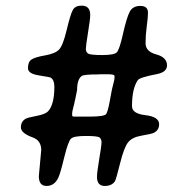

<svg xmlns="http://www.w3.org/2000/svg" viewBox="-20 -666 653 664"><path d="M235.8 -262.7H289.1Q341.8 -262.7 347.4 -272Q353 -281.2 358.9 -312.7Q364.7 -344.2 365.5 -348.1Q366.2 -352.1 367.7 -359.1Q369.1 -366.2 372.6 -378.9Q376 -391.6 376 -396.5V-403.3Q376 -409.2 352.5 -409.2H324.2L321.8 -408.7Q270 -408.7 262.7 -403.3Q246.6 -391.6 246.6 -354.5L242.7 -335.4L240.7 -324.7L240.2 -322.3L239.3 -319.8Q237.8 -310.1 233.6 -294.9Q229.5 -279.8 229.5 -274.4V-267.6Q229.5 -262.7 235.8 -262.7ZM68.8 -255.4Q75.7 -259.3 106.2 -265.1Q136.7 -271 146 -280.8Q168 -304.2 168 -366.2Q168 -389.6 155.3 -397.5Q151.9 -399.4 114.3 -405.3Q76.7 -411.1 76.7 -430.2Q76.7 -451.7 88.6 -460Q100.6 -468.3 135.7 -474.4Q170.9 -480.5 184.3 -494.6Q197.8 -508.8 210.7 -562.7Q223.6 -616.7 231.9 -631.6Q240.2 -646.5 262.2 -646.5Q292 -646.5 292 -614.3Q292 -599.6 284.4 -553.5Q276.9 -507.3 276.9 -496.8Q276.9 -486.3 284.4 -481Q292 -475.6 333.3 -475.6Q374.5 -475.6 383.8 -484.9Q393.1 -494.1 405.5 -549.6Q418 -605 428.5 -625.2Q439 -645.5 465.3 -645.5Q491.7 -645.5 491.7 -622.6Q491.7 -605 487.5 -575Q483.4 -544.9 483.4 -516.4Q483.4 -487.8 520.5 -477.8Q557.6 -467.8 557.6 -439.9Q557.6 -416.5 522.5 -409.7Q462.9 -398.4 456.5 -388.7Q436.5 -359.4 436.5 -298.8Q436.5 -272.9 483.4 -267.6Q530.3 -262.2 530.3 -236.3Q530.3 -215.8 511.7 -206.5Q503.4 -202.6 470 -197Q436.5 -191.4 422.6 -173.3Q408.7 -155.3 395 -100.1Q381.3 -44.9 377.4 -39.1Q366.7 -22.9 342.3 -22.9Q315.4 -22.9 315.4 -54.2Q315.4 -69.3 323.2 -116.2Q331.1 -163.1 331.1 -173.8Q331.1 -184.6 324.7 -190.2Q318.4 -195.8 277.1 -195.8Q235.8 -195.8 225.8 -186.8Q215.8 -177.7 202.1 -121.6Q188.5 -65.4 181.6 -51.3Q168 -22.9 141.1 -22.9Q114.3 -22.9 114.3 -56.6L122.6 -147Q122.6 -180.2 92.8 -190.9Q52.2 -205.6 52.2 -225.6Q52.2 -245.6 68.8 -255.4Z"/></svg>

Font: Averia Libre
Style: Regular
Weight: 400
Version: Version 1.002